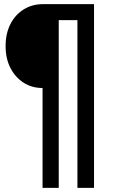

<svg xmlns="http://www.w3.org/2000/svg" viewBox="-20 -725 563 925"><path d="M185 180V-301Q133 -301 93 -327Q53 -353 30 -398Q7 -443 7 -503Q7 -563 30 -608.5Q53 -654 94 -679.5Q135 -705 186 -705H433V180H353V-628H263V180Z"/></svg>

Font: Nunito Sans 7pt Condensed SemiBold
Style: Regular
Weight: 600
Width: 3
Designer: Vernon Adams
Foundry: Vernon Adams
Version: Version 3.101;gftools[0.9.27]